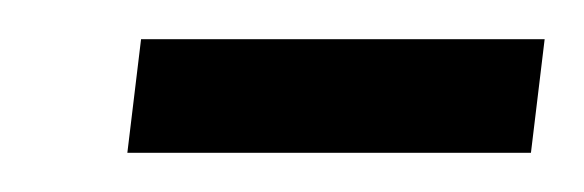

<svg xmlns="http://www.w3.org/2000/svg" viewBox="-20 -638 298 98"><path d="M45 -560 52 -618H258L251 -560Z"/></svg>

Font: Alumni Sans Thin
Style: Bold Italic
Weight: 700
Italic angle: -8°
Version: Version 1.016